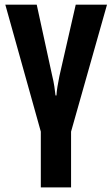

<svg xmlns="http://www.w3.org/2000/svg" viewBox="-20 -567 484 827"><path d="M286.1 240.2H155.8V0L2.9 -546.9H138.2L204.1 -244.1Q210.9 -216.3 214.1 -194.6Q217.3 -172.9 219.2 -155.8H223.1Q224.1 -173.3 227.5 -193.8Q231 -214.4 235.8 -238.8L306.2 -546.9H440.9L286.1 0Z"/></svg>

Font: Open Sans Condensed
Style: Regular
Weight: 400
Width: 3
Designer: Monotype Design Team
Foundry: Monotype Imaging Inc.
Version: Version 3.000